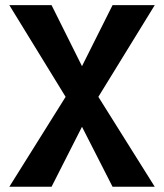

<svg xmlns="http://www.w3.org/2000/svg" viewBox="-20 -713 626 733"><path d="M409.7 0 293 -229 176.8 0H15.6L230.5 -343.3L15.6 -693.4H176.8L293 -460.4L409.7 -693.4H570.8L355.5 -343.3L570.8 0Z"/></svg>

Font: CaskaydiaMono NF
Style: Bold
Weight: 700
Designer: Aaron Bell
Foundry: Saja Typeworks
Version: Version 2111.001; ttfautohint (v1.8.4);Nerd Fonts 3.1.1